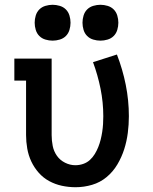

<svg xmlns="http://www.w3.org/2000/svg" viewBox="-20 -775 640 803"><path d="M296 8Q267 8 239 2Q211 -4 186 -17.5Q161 -31 142 -52.5Q123 -74 111 -99.5Q99 -125 94 -153.5Q89 -182 89 -210V-438H40V-530H196V-210Q196 -187 200.5 -164.5Q205 -142 218 -123.5Q231 -105 252 -94.5Q273 -84 295 -84Q312 -84 328 -89.5Q344 -95 356 -106Q368 -117 376.5 -131Q385 -145 391 -160Q397 -175 401 -191Q405 -207 407.5 -223.5Q410 -240 411 -256Q412 -272 412 -289Q412 -347 400.5 -404Q389 -461 369 -515L469 -547Q493 -485 506 -420Q519 -355 519 -289Q519 -254 514.5 -219Q510 -184 499.5 -151Q489 -118 471 -87.5Q453 -57 426 -34.5Q399 -12 365 -2Q331 8 296 8ZM400 -605Q385 -605 370 -609.5Q355 -614 344.5 -624.5Q334 -635 329.5 -650Q325 -665 325 -680Q325 -695 329.5 -710Q334 -725 344.5 -735.5Q355 -746 370 -750.5Q385 -755 400 -755Q415 -755 430 -750.5Q445 -746 455.5 -735.5Q466 -725 470.5 -710Q475 -695 475 -680Q475 -665 470.5 -650Q466 -635 455.5 -624.5Q445 -614 430 -609.5Q415 -605 400 -605ZM200 -605Q185 -605 170 -609.5Q155 -614 144.5 -624.5Q134 -635 129.5 -650Q125 -665 125 -680Q125 -695 129.5 -710Q134 -725 144.5 -735.5Q155 -746 170 -750.5Q185 -755 200 -755Q215 -755 230 -750.5Q245 -746 255.5 -735.5Q266 -725 270.5 -710Q275 -695 275 -680Q275 -665 270.5 -650Q266 -635 255.5 -624.5Q245 -614 230 -609.5Q215 -605 200 -605Z"/></svg>

Font: Iosevka Curly Slab SmBdEx
Style: Regular
Weight: 600
Width: 7
Monospace: yes
Designer: Belleve Invis
Foundry: Belleve Invis
Version: Version 11.1.0; ttfautohint (v1.8.3)